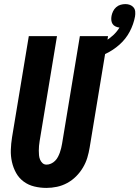

<svg xmlns="http://www.w3.org/2000/svg" viewBox="-20 -912 682 940"><path d="M207 8Q177 8 148 1Q119 -6 96 -23Q73 -40 59 -65Q45 -90 38.5 -119Q32 -148 33 -178.5Q34 -209 39 -240L121 -735H259L174 -221Q172 -209 171 -197.5Q170 -186 170 -174.5Q170 -163 171 -152Q172 -141 176 -131Q180 -121 188 -113.5Q196 -106 208 -106Q219 -106 230 -111Q241 -116 249.5 -124.5Q258 -133 263.5 -143.5Q269 -154 273 -165Q277 -176 279.5 -187Q282 -198 284 -209L371 -735H509L419 -190Q415 -165 407.5 -140Q400 -115 386 -91.5Q372 -68 352.5 -48.5Q333 -29 309 -16Q285 -3 259 2.5Q233 8 207 8ZM422 -621 404 -677Q427 -682 450 -690Q473 -698 494 -710Q515 -722 533.5 -739Q552 -756 565 -777Q555 -778 545.5 -782.5Q536 -787 531 -795Q526 -803 525 -813Q524 -823 526 -834Q528 -845 533.5 -856.5Q539 -868 548.5 -876.5Q558 -885 570 -888.5Q582 -892 594 -892Q606 -892 616.5 -888Q627 -884 634 -875.5Q641 -867 642 -855Q643 -843 641 -831Q634 -793 615 -757Q596 -721 565 -693.5Q534 -666 497 -648.5Q460 -631 422 -621Z"/></svg>

Font: Iosevka Heavy Oblique
Style: Regular
Weight: 900
Italic angle: -9°
Monospace: yes
Designer: Belleve Invis
Foundry: Belleve Invis
Version: Version 32.5.0; ttfautohint (v1.8.4)